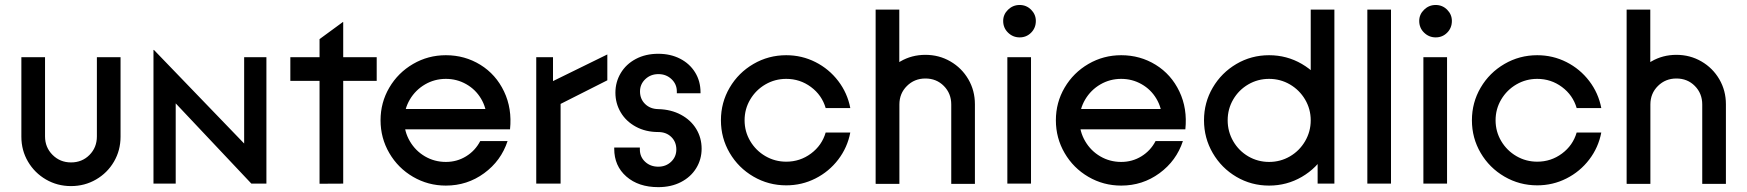

<svg xmlns="http://www.w3.org/2000/svg" viewBox="-20 -745 7089 779"><path d="M66.7 -190.4V-513H162.7V-191.5Q162.7 -147.1 193.2 -116.6Q223.8 -86 268.1 -86Q313 -86 343 -116.3Q373.1 -146.6 373.1 -191.5V-513H469.1V-190.4Q469.1 -134.9 442.4 -89.2Q415.7 -43.4 369.6 -16.7Q323.6 10 268.1 10Q212.7 10 166.6 -16.7Q120.6 -43.4 93.6 -89.2Q66.7 -134.9 66.7 -190.4Z M602.7 -542.3H604.7L970.6 -162.7V-513H1060.9V0H999.9L692.9 -325.6V0H602.7Z M1276.5 -417H1158V-513H1276.5V-586.3L1371.5 -655.9L1372.5 -654.9V-513H1508.4V-417H1372.5V0L1276.5 0.5Z M1524 -257Q1524 -329 1559.5 -389.5Q1595 -450 1656 -485.5Q1717 -521 1789 -521Q1865.9 -521 1929 -482.1Q1992.1 -443.1 2025.1 -373.8Q2058.1 -304.4 2049.3 -220.3H1571.5V-302.8H1987L1954.6 -263.8Q1953.9 -307.7 1931.6 -344.9Q1909.4 -382.1 1871.6 -403.5Q1833.8 -425 1789 -425Q1743.2 -425 1704.5 -402.5Q1665.8 -379.9 1642.9 -341.3Q1620 -302.6 1620 -256.8Q1620 -211.1 1642.9 -172Q1665.7 -133 1704.3 -110.5Q1742.9 -88 1789 -88Q1834.1 -88 1871.1 -110.8Q1908.1 -133.5 1928.5 -172.7H2039.4Q2012.9 -92.3 1944.3 -42.2Q1875.7 8 1789 8Q1717 8 1656 -27.5Q1595 -63 1559.5 -124Q1524 -185 1524 -257Z M2155.7 -513H2223.7V-416L2444.1 -524.1V-419.2L2254.5 -323.4V0H2155.7Z M2472.1 -141.3V-146.5H2576.1V-138.5Q2576.1 -108.5 2597.5 -88.6Q2618.9 -68.7 2650.9 -68.7Q2681.9 -68.7 2703 -88.8Q2724.1 -109 2724.1 -138.5Q2724.1 -169.5 2703.5 -189.4Q2682.9 -209.3 2650.9 -209.3Q2599.7 -209.3 2559.9 -230.9Q2520.1 -252.5 2498.5 -289Q2476.9 -325.5 2476.9 -368.9Q2476.9 -412.2 2498.5 -448.4Q2520.1 -484.7 2559.6 -505.7Q2599.2 -526.8 2650.9 -526.8Q2700.3 -526.8 2739.2 -506.9Q2778.1 -487 2800.1 -451.5Q2822.2 -415.9 2822.2 -370.8V-366.7H2726.1V-374.1Q2726.1 -403.5 2704.5 -423.9Q2682.9 -444.3 2651.4 -444.3Q2619.9 -444.3 2598.3 -423.9Q2576.7 -403.5 2576.7 -374.1Q2576.7 -343.1 2597.6 -322.9Q2618.5 -302.7 2650.9 -302.3Q2703.1 -300.9 2743.1 -279.3Q2783.1 -257.7 2804.9 -221.7Q2826.7 -185.6 2826.7 -141.7Q2826.7 -98.4 2804.7 -62.6Q2782.7 -26.9 2742.9 -6.3Q2703.1 14.3 2650.9 14.3Q2570.6 14.3 2521.4 -28.7Q2472.1 -71.7 2472.1 -141.3Z M2905 -257Q2905 -329 2940.5 -389.5Q2976 -450 3037 -485.5Q3098 -521 3170 -521Q3233.4 -521 3288.6 -493.1Q3343.7 -465.2 3381 -416.3Q3418.3 -367.5 3429.9 -306.6H3330Q3314.7 -359.1 3270.4 -392Q3226 -425 3170 -425Q3124.2 -425 3085.5 -402.5Q3046.8 -380 3023.9 -341.4Q3001 -302.8 3001 -257Q3001 -211.2 3023.9 -172.6Q3046.8 -134 3085.5 -111.5Q3124.2 -89 3170 -89Q3226 -89 3270.4 -122Q3314.7 -154.9 3330 -207.4H3429.9Q3418.3 -146.5 3381 -97.7Q3343.7 -48.8 3288.5 -20.9Q3233.4 7 3170 7Q3098 7 3037 -28.5Q2976 -64 2940.5 -124.5Q2905 -185 2905 -257Z M3734.6 -522.5Q3790.1 -522.5 3836.1 -495.8Q3882.1 -469.1 3908.8 -423.4Q3935.5 -377.6 3935.5 -322.1V1H3839.5V-321.1Q3839.5 -365.9 3809.5 -396.2Q3779.5 -426.5 3734.6 -426.5Q3690.3 -426.5 3659.7 -396.2Q3629.1 -365.9 3629.1 -321.1V1H3533.1V-322.1Q3533.1 -377.6 3560.1 -423.4Q3587.1 -469.1 3633.1 -495.8Q3679.1 -522.5 3734.6 -522.5ZM3532.7 -706H3628.7V0H3532.7Z M4163.1 -513V0H4067.1V-513ZM4050.2 -660.1Q4050.2 -686.4 4069.9 -705.6Q4089.7 -724.8 4117 -724.8Q4144.3 -724.8 4163.5 -705.6Q4182.7 -686.3 4182.7 -660.1Q4182.7 -631.8 4163.7 -612.6Q4144.7 -593.3 4117 -593.3Q4089.7 -593.3 4069.9 -612.6Q4050.2 -631.8 4050.2 -660.1Z M4264 -257Q4264 -329 4299.5 -389.5Q4335 -450 4396 -485.5Q4457 -521 4529 -521Q4605.9 -521 4669 -482.1Q4732.1 -443.1 4765.1 -373.8Q4798.1 -304.4 4789.3 -220.3H4311.5V-302.8H4727L4694.6 -263.8Q4693.9 -307.7 4671.6 -344.9Q4649.4 -382.1 4611.6 -403.5Q4573.8 -425 4529 -425Q4483.2 -425 4444.5 -402.5Q4405.8 -379.9 4382.9 -341.3Q4360 -302.6 4360 -256.8Q4360 -211.1 4382.9 -172Q4405.7 -133 4444.3 -110.5Q4482.9 -88 4529 -88Q4574.1 -88 4611.1 -110.8Q4648.1 -133.5 4668.5 -172.7H4779.4Q4752.9 -92.3 4684.3 -42.2Q4615.7 8 4529 8Q4457 8 4396 -27.5Q4335 -63 4299.5 -124Q4264 -185 4264 -257Z M5394 -257Q5394 -329 5358.5 -389.5Q5323 -450 5262 -485.5Q5201 -521 5129 -521Q5057 -521 4996.5 -485.5Q4936 -450 4900.5 -389.5Q4865 -329 4865 -257Q4865 -185 4900.5 -124Q4936 -63 4996.5 -27.5Q5057 8 5129 8Q5201 8 5262 -27.5Q5323 -63 5358.5 -124Q5394 -185 5394 -257ZM5394 -706H5298V-227.5L5326 -206.7V0H5394ZM4961 -257Q4961 -302.8 4983.5 -341.4Q5006 -380 5044.6 -402.5Q5083.2 -425 5129 -425Q5174.8 -425 5213.5 -402.5Q5252.2 -379.9 5275.1 -341.3Q5298 -302.6 5298 -256.8Q5298 -211.1 5275.1 -172Q5252.2 -133 5213.6 -110.5Q5174.9 -88 5129.2 -88Q5083.4 -88 5044.7 -110.5Q5006.1 -133.1 4983.5 -172.1Q4961 -211.2 4961 -257Z M5527.7 -706H5623.7V0H5527.7Z M5851.1 -513V0H5755.1V-513ZM5738.2 -660.1Q5738.2 -686.4 5757.9 -705.6Q5777.7 -724.8 5805 -724.8Q5832.3 -724.8 5851.5 -705.6Q5870.7 -686.3 5870.7 -660.1Q5870.7 -631.8 5851.7 -612.6Q5832.7 -593.3 5805 -593.3Q5777.7 -593.3 5757.9 -612.6Q5738.2 -631.8 5738.2 -660.1Z M5952 -257Q5952 -329 5987.5 -389.5Q6023 -450 6084 -485.5Q6145 -521 6217 -521Q6280.4 -521 6335.6 -493.1Q6390.7 -465.2 6428 -416.3Q6465.3 -367.5 6476.9 -306.6H6377Q6361.7 -359.1 6317.4 -392Q6273 -425 6217 -425Q6171.2 -425 6132.5 -402.5Q6093.8 -380 6070.9 -341.4Q6048 -302.8 6048 -257Q6048 -211.2 6070.9 -172.6Q6093.8 -134 6132.5 -111.5Q6171.2 -89 6217 -89Q6273 -89 6317.4 -122Q6361.7 -154.9 6377 -207.4H6476.9Q6465.3 -146.5 6428 -97.7Q6390.7 -48.8 6335.5 -20.9Q6280.4 7 6217 7Q6145 7 6084 -28.5Q6023 -64 5987.5 -124.5Q5952 -185 5952 -257Z M6781.6 -522.5Q6837.1 -522.5 6883.1 -495.8Q6929.1 -469.1 6955.8 -423.4Q6982.5 -377.6 6982.5 -322.1V1H6886.5V-321.1Q6886.5 -365.9 6856.5 -396.2Q6826.5 -426.5 6781.6 -426.5Q6737.3 -426.5 6706.7 -396.2Q6676.1 -365.9 6676.1 -321.1V1H6580.1V-322.1Q6580.1 -377.6 6607.1 -423.4Q6634.1 -469.1 6680.1 -495.8Q6726.1 -522.5 6781.6 -522.5ZM6579.7 -706H6675.7V0H6579.7Z"/></svg>

Font: Lineal Thin
Style: Regular
Weight: 200
Designer: Created by Frank Adebiaye with contributions from Anton Moglia & Ariel Martín Pérez
Created by Frank ADEBIAYE with FontF
Foundry: Velvetyne Type Foundry
Version: Version 2.000;Glyphs 3.2 (3227)